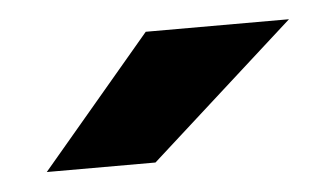

<svg xmlns="http://www.w3.org/2000/svg" viewBox="-28 -986 387 227"><g transform="rotate(-5 165.5 -872.5)"><path d="M20 -795 151 -950H321L149 -795Z"/></g></svg>

Font: Tomorrow SemiBold
Style: Italic
Weight: 600
Italic angle: -10°
Designer: Tony de Marco, Monica Rizzolli
Foundry: Just in Type
Version: Version 2.002